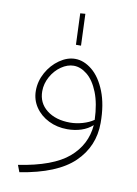

<svg xmlns="http://www.w3.org/2000/svg" viewBox="-90 -626 667 932"><g transform="rotate(10 243.5 -160.5)"><path d="M419 -58Q419 58 336.5 137.5Q254 217 72 246L59 212Q228 186 304 121Q380 56 388 -42Q365 -21 333 -10.5Q301 0 264 0Q214 0 172.5 -20.5Q131 -41 106.5 -77Q82 -113 82 -158Q82 -205 105.5 -247.5Q129 -290 167 -316.5Q205 -343 244 -343Q287 -343 327.5 -310Q368 -277 393.5 -212.5Q419 -148 419 -58ZM272 -34Q302 -34 333.5 -43Q365 -52 388 -68Q385 -148 363.5 -202Q342 -256 309.5 -282.5Q277 -309 243 -309Q212 -309 181.5 -288Q151 -267 132 -232.5Q113 -198 113 -161Q113 -103 157 -68.5Q201 -34 272 -34ZM254 -567 260 -411H235L229 -565Z"/></g></svg>

Font: FiraGO UltraLight
Style: Italic
Weight: 200
Italic angle: -8°
Designer: bBox Type GmbH
Foundry: bBox Type GmbH
Version: Version 1.001